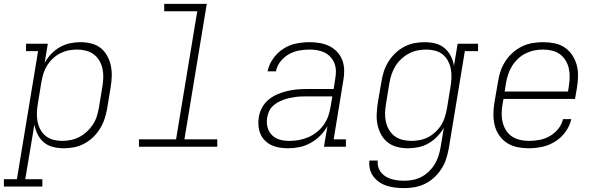

<svg xmlns="http://www.w3.org/2000/svg" viewBox="-69 -755 3089 988"><path d="M-49 205V167H18L127 -492H65V-530H177L161 -432Q175 -457 195 -478Q215 -499 240 -513Q265 -527 292 -532.5Q319 -538 346 -538Q346 -538 346 -538Q346 -538 346 -538Q374 -538 401.5 -531Q429 -524 449.5 -507.5Q470 -491 483 -467Q496 -443 501.5 -416.5Q507 -390 506 -361.5Q505 -333 500 -304L482 -194Q477 -168 468.5 -142Q460 -116 445 -92Q430 -68 409 -48Q388 -28 363 -15Q338 -2 311.5 3Q285 8 258 8Q230 8 203 1Q176 -6 156 -23Q136 -40 124.5 -64Q113 -88 108 -114L61 167H149V205ZM250 -30Q273 -30 295.5 -34.5Q318 -39 339 -50Q360 -61 378 -77.5Q396 -94 409 -114Q422 -134 429 -156Q436 -178 440 -201L458 -311Q462 -334 462.5 -357.5Q463 -381 458 -403Q453 -425 441.5 -444Q430 -463 412.5 -476Q395 -489 372.5 -494.5Q350 -500 327 -500Q305 -500 283 -495.5Q261 -491 240.5 -480.5Q220 -470 202.5 -453.5Q185 -437 173 -417.5Q161 -398 154.5 -376.5Q148 -355 144 -333L126 -223Q122 -200 121 -176.5Q120 -153 124 -131Q128 -109 138.5 -89Q149 -69 166 -55.5Q183 -42 205 -36Q227 -30 250 -30Z M646 0V-38H837L946 -697H776V-735H995L880 -38H1049V0Z M1413 8Q1391 8 1369 4.5Q1347 1 1328 -8Q1309 -17 1294 -32Q1279 -47 1271 -66.5Q1263 -86 1261 -108Q1259 -130 1263 -153Q1267 -178 1280 -202Q1293 -226 1314 -243Q1335 -260 1360 -270.5Q1385 -281 1411 -287Q1437 -293 1462 -295Q1487 -297 1513 -297H1648L1656 -349Q1660 -370 1659.5 -390.5Q1659 -411 1652 -429Q1645 -447 1632 -461.5Q1619 -476 1601.5 -484.5Q1584 -493 1564 -496.5Q1544 -500 1524 -500Q1497 -500 1469.5 -495Q1442 -490 1417.5 -476Q1393 -462 1374.5 -439Q1356 -416 1351 -388H1308Q1315 -423 1336.5 -453.5Q1358 -484 1389 -504Q1420 -524 1455 -531Q1490 -538 1524 -538Q1551 -538 1577 -533.5Q1603 -529 1625.5 -518Q1648 -507 1665.5 -488.5Q1683 -470 1692 -446.5Q1701 -423 1702 -396.5Q1703 -370 1698 -343L1648 -38H1711V0H1598L1616 -106Q1601 -79 1578.5 -56.5Q1556 -34 1528.5 -19Q1501 -4 1472 2Q1443 8 1413 8ZM1421 -30Q1446 -30 1470 -34.5Q1494 -39 1517.5 -49Q1541 -59 1561.5 -75.5Q1582 -92 1597 -113Q1612 -134 1620 -157.5Q1628 -181 1632 -205L1641 -259H1513Q1497 -259 1481.5 -258.5Q1466 -258 1451 -256Q1436 -254 1420.5 -250.5Q1405 -247 1389.5 -241.5Q1374 -236 1360 -228Q1346 -220 1334 -208.5Q1322 -197 1315.5 -182Q1309 -167 1306 -151Q1303 -134 1304.5 -117.5Q1306 -101 1312.5 -86Q1319 -71 1330.5 -59.5Q1342 -48 1356.5 -41.5Q1371 -35 1387.5 -32.5Q1404 -30 1421 -30Z M2012 213Q1989 213 1966.5 210.5Q1944 208 1923 201.5Q1902 195 1884 183Q1866 171 1853 154Q1840 137 1834.5 115Q1829 93 1832 71H1875Q1873 88 1877.5 104Q1882 120 1892 132.5Q1902 145 1916 153.5Q1930 162 1945.5 166.5Q1961 171 1978 173Q1995 175 2012 175Q2034 175 2056.5 170.5Q2079 166 2100 155Q2121 144 2138.5 127Q2156 110 2168 90Q2180 70 2187 48.5Q2194 27 2198 4L2215 -98Q2201 -73 2180.5 -52Q2160 -31 2135.5 -17Q2111 -3 2083.5 2.5Q2056 8 2029 8Q2029 8 2029 8Q2029 8 2029 8Q2001 8 1974 1Q1947 -6 1926 -22.5Q1905 -39 1892 -63Q1879 -87 1873.5 -113.5Q1868 -140 1869.5 -168.5Q1871 -197 1875 -226L1894 -336Q1898 -362 1906.5 -388Q1915 -414 1930 -438Q1945 -462 1966 -482Q1987 -502 2012 -515Q2037 -528 2063.5 -533Q2090 -538 2117 -538Q2146 -538 2172.5 -531Q2199 -524 2219 -507Q2239 -490 2251 -466Q2263 -442 2267 -416L2286 -530H2391V-492H2323L2240 11Q2235 37 2226.5 63.5Q2218 90 2202.5 114Q2187 138 2165.5 158Q2144 178 2118.5 190.5Q2093 203 2066 208Q2039 213 2012 213ZM2049 -30Q2070 -30 2092.5 -34.5Q2115 -39 2135 -49.5Q2155 -60 2172.5 -76.5Q2190 -93 2202 -112.5Q2214 -132 2220.5 -153.5Q2227 -175 2231 -197L2249 -307Q2253 -330 2254 -353.5Q2255 -377 2251 -399Q2247 -421 2236.5 -441Q2226 -461 2209.5 -474.5Q2193 -488 2170.5 -494Q2148 -500 2125 -500Q2102 -500 2079.5 -495.5Q2057 -491 2036 -480Q2015 -469 1997 -452.5Q1979 -436 1966.5 -416Q1954 -396 1946.5 -374Q1939 -352 1935 -329L1917 -219Q1913 -196 1912.5 -172.5Q1912 -149 1917 -127Q1922 -105 1933.5 -86Q1945 -67 1962.5 -54Q1980 -41 2002.5 -35.5Q2025 -30 2049 -30Z M2652 8Q2622 8 2593 2Q2564 -4 2540.5 -19Q2517 -34 2500.5 -57.5Q2484 -81 2477 -108.5Q2470 -136 2470 -166Q2470 -196 2475 -226L2494 -336Q2498 -363 2507 -389.5Q2516 -416 2532 -440.5Q2548 -465 2570 -484.5Q2592 -504 2618 -516.5Q2644 -529 2672 -533.5Q2700 -538 2727 -538Q2756 -538 2785 -532Q2814 -526 2837 -510.5Q2860 -495 2875.5 -471.5Q2891 -448 2898.5 -421Q2906 -394 2905.5 -364Q2905 -334 2900 -304L2890 -246H2522L2517 -219Q2513 -196 2512.5 -172Q2512 -148 2517.5 -126Q2523 -104 2534.5 -85Q2546 -66 2564.5 -53.5Q2583 -41 2605.5 -35.5Q2628 -30 2652 -30Q2679 -30 2706.5 -35Q2734 -40 2759 -54Q2784 -68 2803 -91Q2822 -114 2828 -142H2871Q2863 -107 2841 -76.5Q2819 -46 2787.5 -26.5Q2756 -7 2721 0.5Q2686 8 2652 8ZM2854 -284 2858 -311Q2862 -334 2862.5 -357.5Q2863 -381 2858 -403Q2853 -425 2841.5 -444Q2830 -463 2812 -476Q2794 -489 2771.5 -494.5Q2749 -500 2726 -500Q2703 -500 2680.5 -495.5Q2658 -491 2636.5 -480.5Q2615 -470 2597 -453Q2579 -436 2566.5 -416Q2554 -396 2546.5 -374Q2539 -352 2535 -329L2528 -284Z"/></svg>

Font: Iosevka Slab XLtExObl
Style: Regular
Weight: 200
Width: 7
Italic angle: -9°
Monospace: yes
Designer: Belleve Invis
Foundry: Belleve Invis
Version: Version 11.1.1; ttfautohint (v1.8.3)